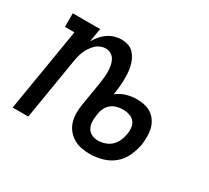

<svg xmlns="http://www.w3.org/2000/svg" viewBox="-111 -707 972 894"><g transform="rotate(30 375.0 -260.0)"><path d="M451 8Q427 8 404 3.5Q381 -1 362 -12.5Q343 -24 329 -41.5Q315 -59 308.5 -81Q302 -103 302 -127Q302 -151 306 -175L327 -302Q329 -318 331 -334Q333 -350 332.5 -366Q332 -382 329.5 -397Q327 -412 320 -425.5Q313 -439 300 -447Q287 -455 271 -455Q257 -455 242.5 -449Q228 -443 217.5 -432.5Q207 -422 198.5 -409Q190 -396 184.5 -382.5Q179 -369 175.5 -355Q172 -341 170 -327L116 0H32L106 -447H55V-520H202L190 -447Q200 -464 212.5 -479Q225 -494 241.5 -505.5Q258 -517 277 -522.5Q296 -528 314 -528Q333 -528 350.5 -522Q368 -516 380 -503Q392 -490 399.5 -474Q407 -458 411 -440Q415 -422 416 -403.5Q417 -385 416.5 -366Q416 -347 414 -328Q412 -309 409 -290L408 -288Q432 -307 459.5 -315Q487 -323 515 -323Q537 -323 558 -318Q579 -313 595 -301.5Q611 -290 622 -273Q633 -256 637.5 -236Q642 -216 642 -194Q642 -172 639 -151Q633 -118 618.5 -86.5Q604 -55 577.5 -33Q551 -11 517 -1.5Q483 8 451 8ZM452 -65Q470 -65 489.5 -71.5Q509 -78 523 -91.5Q537 -105 545 -123.5Q553 -142 556 -160Q559 -178 557 -195.5Q555 -213 544.5 -225.5Q534 -238 517.5 -243.5Q501 -249 483 -249Q467 -249 451 -245Q435 -241 421.5 -231Q408 -221 400 -205.5Q392 -190 390 -175L388 -163Q385 -145 386 -127Q387 -109 395 -94.5Q403 -80 418.5 -72.5Q434 -65 452 -65Z"/></g></svg>

Font: Iosevka Plex Etoile
Style: Italic
Weight: 400
Italic angle: -9°
Designer: Belleve Invis
Foundry: Belleve Invis
Version: Version 25.1.1; ttfautohint (v1.8.4)